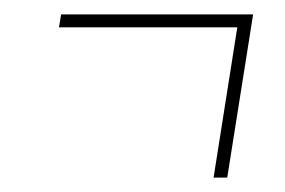

<svg xmlns="http://www.w3.org/2000/svg" viewBox="-20 -424 396 267"><path d="M62 -386 65 -404H332L296 -177H277L310 -386Z"/></svg>

Font: Georama Condensed Thin
Style: Italic
Weight: 100
Width: 3
Italic angle: -9°
Designer: Jean-Baptiste Levee
Foundry: Production Type
Version: Version 1.000